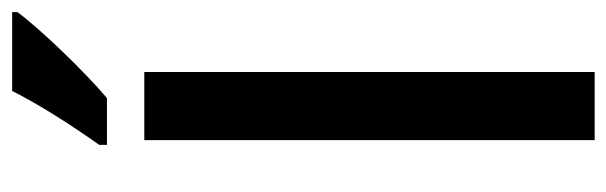

<svg xmlns="http://www.w3.org/2000/svg" viewBox="-370 -720 1023 324"><g transform="rotate(-90 142.0 -557.5)"><path d="M284 -1040V-1049H151C129 -1005 94 -950 60 -902V-889H139C185 -928 256 -1002 284 -1040ZM183 -66V-826H68V-66Z"/></g></svg>

Font: Noto Sans Malayalam UI Condensed SemiBold
Style: Regular
Weight: 600
Width: 3
Designer: Jelle Bosma - Monotype Design Team
Foundry: Monotype Imaging Inc.
Version: Version 2.104